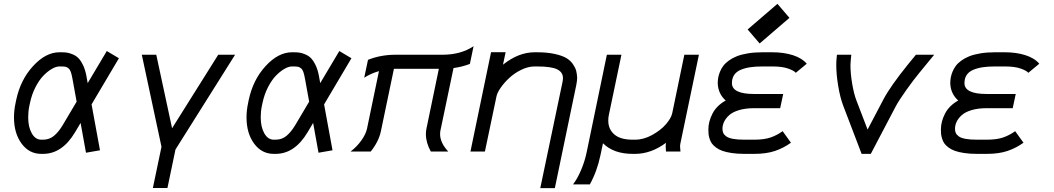

<svg xmlns="http://www.w3.org/2000/svg" viewBox="-20 -782 5441 991"><path d="M367.2 -99.1Q300.8 12.2 202.1 12.2H192.9Q130.4 12.2 91.3 -41Q52.2 -94.2 52.2 -176.3Q52.2 -211.9 60.1 -249L63.5 -265.6Q85.4 -370.1 150.9 -441.2Q216.3 -512.2 286.6 -512.2H295.9Q312.5 -512.2 325 -510.5Q337.4 -508.8 354.7 -501.7Q372.1 -494.6 384.5 -482.2Q397 -469.7 408.7 -445.6Q420.4 -421.4 426.3 -388.2L432.6 -353L531.2 -518.6L593.8 -481.4L452.6 -243.2L496.1 -6.3L423.8 6.3L396 -147.5ZM375.5 -257.3 354 -375.5Q350.1 -397.5 345.7 -410.2Q341.3 -422.9 333.7 -429.2Q326.2 -435.5 318.4 -437.3Q310.5 -439 295.9 -439H286.6Q269.5 -439 247.8 -426.5Q226.1 -414.1 204.1 -391.6Q182.1 -369.1 163.1 -332Q144 -294.9 134.8 -251L131.3 -234.4Q125.5 -207 125.5 -176.3Q125.5 -126.5 144 -93.8Q162.6 -61 192.9 -61H202.1Q234.9 -61 258.8 -81.1Q282.7 -101.1 303.7 -136.2Z M769 188.5 813.5 -24.4 711.9 -499.5H786.6L868.2 -120.1L1106.4 -499.5H1193.4L885.7 -10.3L844.2 188.5Z M1567.4 -99.1Q1501 12.2 1402.3 12.2H1393.1Q1330.6 12.2 1291.5 -41Q1252.4 -94.2 1252.4 -176.3Q1252.4 -211.9 1260.3 -249L1263.7 -265.6Q1285.6 -370.1 1351.1 -441.2Q1416.5 -512.2 1486.8 -512.2H1496.1Q1512.7 -512.2 1525.1 -510.5Q1537.6 -508.8 1554.9 -501.7Q1572.3 -494.6 1584.7 -482.2Q1597.2 -469.7 1608.9 -445.6Q1620.6 -421.4 1626.5 -388.2L1632.8 -353L1731.4 -518.6L1793.9 -481.4L1652.8 -243.2L1696.3 -6.3L1624 6.3L1596.2 -147.5ZM1575.7 -257.3 1554.2 -375.5Q1550.3 -397.5 1545.9 -410.2Q1541.5 -422.9 1533.9 -429.2Q1526.4 -435.5 1518.6 -437.3Q1510.7 -439 1496.1 -439H1486.8Q1469.7 -439 1448 -426.5Q1426.3 -414.1 1404.3 -391.6Q1382.3 -369.1 1363.3 -332Q1344.2 -294.9 1335 -251L1331.5 -234.4Q1325.7 -207 1325.7 -176.3Q1325.7 -126.5 1344.2 -93.8Q1362.8 -61 1393.1 -61H1402.3Q1435.1 -61 1459 -81.1Q1482.9 -101.1 1503.9 -136.2Z M2252.4 -104Q2251.5 -99.6 2251.5 -89.8Q2251.5 -45.4 2293.5 0H2203.6Q2178.2 -45.9 2178.2 -89.8Q2178.2 -104 2181.2 -118.7L2245.1 -426.8H2022H2013.2L1945.8 -104Q1934.6 -51.3 1893.6 0H1789.6Q1821.8 -24.4 1845 -56.9Q1868.2 -89.4 1874.5 -118.7L1936 -415Q1892.6 -402.3 1859.9 -380.9L1879.4 -473.1Q1944.8 -499.5 2022 -499.5H2263.7Q2358.4 -499.5 2424.3 -543.5L2405.3 -452.1Q2366.2 -437 2320.8 -430.7Z M2751.5 -512.2Q2803.7 -512.2 2842.5 -503.7Q2881.3 -495.1 2902.6 -482.7Q2923.8 -470.2 2936.8 -451.4Q2949.7 -432.6 2953.9 -416.7Q2958 -400.9 2959 -380.9Q2959 -366.7 2954.6 -343.8L2843.8 189H2768.6L2883.3 -358.4Q2885.7 -370.6 2885.7 -379.4Q2885.7 -408.7 2856.4 -423.8Q2827.1 -439 2751.5 -439H2739.3Q2706.1 -439 2670.9 -421.9Q2635.7 -404.8 2609.4 -380.4Q2583 -356 2564.7 -329.8Q2546.4 -303.7 2542.5 -284.2L2482.9 0H2408.2L2514.6 -512.7H2589.8L2576.2 -448.2Q2656.2 -512.2 2739.3 -512.2Z M2937.5 169.9Q2959.5 141.6 2978.8 96.7Q2998 51.8 3007.8 4.9L3112.3 -499.5H3187.5L3122.1 -186.5Q3119.6 -174.8 3119.6 -159.2Q3119.6 -115.2 3150.9 -88.1Q3182.1 -61 3245.6 -61H3257.8Q3302.2 -61 3346.4 -85.4Q3390.6 -109.9 3417.5 -141.1Q3444.3 -172.4 3449.7 -197.8L3512.2 -499.5H3587.4L3491.7 -41Q3490.2 -34.2 3490.2 -24.9Q3490.2 -16.6 3492.2 0H3417.5Q3416 -13.2 3416 -23.9Q3416 -39.1 3417.5 -44.9Q3340.3 12.2 3257.8 12.2H3245.6Q3147 12.2 3092.3 -42.5L3079.1 19.5Q3062 101.6 3024.4 169.9Z M3725.6 -263.2Q3686.5 -298.3 3684.6 -351.6Q3684.6 -366.7 3687 -380.9Q3689.5 -395 3696 -411.4Q3702.6 -427.7 3713.1 -441.9Q3723.6 -456.1 3741.7 -469.2Q3759.8 -482.4 3783.2 -491.7Q3806.6 -501 3840.3 -506.6Q3874 -512.2 3915 -512.2H3966.8Q4025.4 -512.2 4072.8 -497.1Q4120.1 -481.9 4144 -453.1L4087.4 -406.2Q4079.1 -417 4048.3 -428Q4017.6 -439 3966.8 -439H3915Q3879.9 -439 3853 -435.1Q3826.2 -431.2 3803.7 -421.9Q3781.2 -412.6 3769.5 -395.3Q3757.8 -377.9 3757.8 -353Q3757.8 -296.9 3872.6 -296.9H4022.5L4006.8 -223.6H3872.6Q3827.6 -223.6 3794.4 -213.6Q3761.2 -203.6 3743.4 -187.3Q3725.6 -170.9 3717.3 -153.3Q3709 -135.7 3709 -117.2Q3709 -104.5 3713.1 -95.5Q3717.3 -86.4 3728.5 -78.1Q3739.7 -69.8 3762.9 -65.4Q3786.1 -61 3821.3 -61H3873Q3924.3 -61 3957.5 -72.5Q3990.7 -84 4019.5 -105L4062.5 -45.4Q4023.9 -17.6 3979.5 -2.7Q3935.1 12.2 3873 12.2H3821.3Q3785.2 12.2 3756.3 7.8Q3727.5 3.4 3708.5 -3.4Q3689.5 -10.3 3675.5 -20.8Q3661.6 -31.2 3654.3 -41.5Q3647 -51.8 3642.6 -65.7Q3638.2 -79.6 3637.2 -89.8Q3636.2 -100.1 3636.2 -113.8Q3636.2 -154.3 3657.5 -195.6Q3678.7 -236.8 3725.6 -263.2ZM3900.9 -557.6 3838.9 -629.9 3992.7 -762.2 4054.7 -689.9Z M4371.1 -471.7Q4369.6 -456.1 4369.6 -445.8Q4369.6 -401.4 4378.7 -348.6Q4387.7 -295.9 4400.9 -262.2L4458 -113.3L4539.6 -268.6Q4575.2 -336.4 4667.5 -450.7L4707.5 -499.5H4801.8L4724.1 -404.8Q4694.3 -368.7 4656.7 -315.7Q4619.1 -262.7 4603 -232.4L4474.6 12.2H4427.2L4332.5 -235.8Q4316.4 -277.8 4306.4 -337.9Q4296.4 -397.9 4296.4 -445.8Q4296.4 -463.4 4297.9 -479.5L4299.8 -499.5H4374Z M4925.8 -263.2Q4886.7 -298.3 4884.8 -351.6Q4884.8 -366.7 4887.2 -380.9Q4889.6 -395 4896.2 -411.4Q4902.8 -427.7 4913.3 -441.9Q4923.8 -456.1 4941.9 -469.2Q4960 -482.4 4983.4 -491.7Q5006.8 -501 5040.5 -506.6Q5074.2 -512.2 5115.2 -512.2H5167Q5225.6 -512.2 5272.9 -497.1Q5320.3 -481.9 5344.2 -453.1L5287.6 -406.2Q5279.3 -417 5248.5 -428Q5217.8 -439 5167 -439H5115.2Q5080.1 -439 5053.2 -435.1Q5026.4 -431.2 5003.9 -421.9Q4981.4 -412.6 4969.7 -395.3Q4958 -377.9 4958 -353Q4958 -296.9 5072.8 -296.9H5222.7L5207 -223.6H5072.8Q5027.8 -223.6 4994.6 -213.6Q4961.4 -203.6 4943.6 -187.3Q4925.8 -170.9 4917.5 -153.3Q4909.2 -135.7 4909.2 -117.2Q4909.2 -104.5 4913.3 -95.5Q4917.5 -86.4 4928.7 -78.1Q4939.9 -69.8 4963.1 -65.4Q4986.3 -61 5021.5 -61H5073.2Q5124.5 -61 5157.7 -72.5Q5190.9 -84 5219.7 -105L5262.7 -45.4Q5224.1 -17.6 5179.7 -2.7Q5135.3 12.2 5073.2 12.2H5021.5Q4985.4 12.2 4956.5 7.8Q4927.7 3.4 4908.7 -3.4Q4889.6 -10.3 4875.7 -20.8Q4861.8 -31.2 4854.5 -41.5Q4847.2 -51.8 4842.8 -65.7Q4838.4 -79.6 4837.4 -89.8Q4836.4 -100.1 4836.4 -113.8Q4836.4 -154.3 4857.7 -195.6Q4878.9 -236.8 4925.8 -263.2Z"/></svg>

Font: Anka/Coder
Style: Italic
Weight: 400
Italic angle: -12°
Monospace: yes
Version: Version 001.100